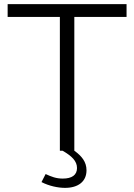

<svg xmlns="http://www.w3.org/2000/svg" viewBox="-20 -730 650 930"><path d="M593 -648V-710H17V-648H270V0H283C328 26 353 50 353 84C353 118 328 135 284 135C252 135 229 126 201 113L181 152C218 171 261 180 295 180C359 180 399 149 399 95C399 54 376 26 340 0V-648Z"/></svg>

Font: FIGSv2-sans-serif
Style: Regular
Weight: 400
Designer: Matt McInerney, Pablo Impallari, Rodrigo Fuenzalida,Mirko Velimirovic
Foundry: Matt McInerney, Pablo Impallari, Rodrigo Fuenzalida
Version: Version 4.021;hotconv 1.0.109;makeotfexe 2.5.65596